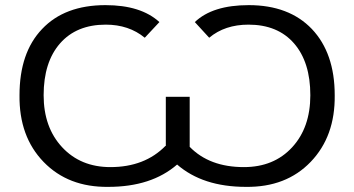

<svg xmlns="http://www.w3.org/2000/svg" viewBox="-20 -718 1378 748"><path d="M625 -150 626 -149V-341H719V-146Q796 -67 930 -67Q1047 -67 1118 -144Q1189 -221 1189 -347Q1189 -476 1125.5 -549Q1062 -622 948 -622Q856 -622 795 -571L739 -632Q808 -698 949 -698Q1106 -698 1195 -605Q1284 -511 1284 -347Q1286 -187 1190.5 -87.5Q1095 12 938 10Q770 10 670 -77Q570 10 402 10Q246 12 150 -87Q54 -186 56 -347Q56 -513 144 -605Q232 -698 391 -698Q529 -698 601 -632L544 -571Q482 -622 392 -622Q278 -622 214 -549Q150 -476 150 -347Q150 -222 222 -144.5Q294 -67 410 -67Q544 -67 625 -150Z"/></svg>

Font: Libra Sans
Style: Regular
Weight: 400
Foundry: Context Ltd
Version: Version 1.002